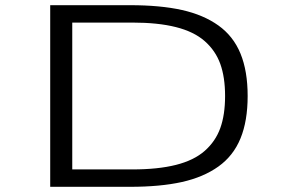

<svg xmlns="http://www.w3.org/2000/svg" viewBox="-20 -720 1090 740"><path d="M173.5 0V-700H481Q598 -700 681 -681.5Q764 -663 821.8 -621.8Q879.5 -580.5 907 -513.2Q934.5 -446 934.5 -350Q934.5 -254 907 -186.8Q879.5 -119.5 821.8 -78.2Q764 -37 681 -18.5Q598 0 481 0ZM258.5 -67H489.5Q589 -67 658.2 -84.5Q727.5 -102 769 -138.5Q810.5 -175 829 -226.2Q847.5 -277.5 847.5 -350Q847.5 -422.5 829 -473.8Q810.5 -525 769 -561.5Q727.5 -598 658.2 -615.5Q589 -633 489.5 -633H258.5Z"/></svg>

Font: League Mono Extended Light
Style: Regular
Weight: 300
Width: 9
Designer: Tyler Finck
Foundry: The League of Moveable Type / Tyler Finck
Version: Version 2.210